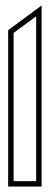

<svg xmlns="http://www.w3.org/2000/svg" viewBox="-20 -686 188 706"><path d="M10 0H133V-666L10 -575ZM30 -20V-565L113 -626V-20Z"/></svg>

Font: Charger Pro
Style: Ol
Weight: 900
Designer: Jasper
Foundry: Cannot Into Space Fonts
Version: Version 1.09